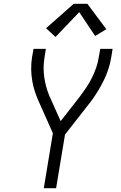

<svg xmlns="http://www.w3.org/2000/svg" viewBox="-20 -993 640 1013"><path d="M211 0 259 -290 186 -454Q174 -480 164.5 -508.5Q155 -537 150 -567Q145 -597 144.5 -628Q144 -659 149 -691L157 -735H222L215 -691Q206 -637 213.5 -585.5Q221 -534 240 -488V-487Q241 -485 242.5 -482.5Q244 -480 245 -477L300 -354L401 -483Q419 -507 435.5 -531.5Q452 -556 465 -582.5Q478 -609 487.5 -636Q497 -663 501 -691L509 -735H574L567 -691Q557 -629 528 -570Q499 -511 460 -458Q458 -455 456 -452.5Q454 -450 452 -448L323 -283L276 0ZM273 -798 223 -844 369 -973H441L541 -839L482 -803L398 -929Z"/></svg>

Font: Iosevka Curly LtExObl
Style: Regular
Weight: 300
Width: 7
Italic angle: -9°
Monospace: yes
Designer: Belleve Invis
Foundry: Belleve Invis
Version: Version 11.1.0; ttfautohint (v1.8.3)